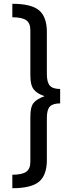

<svg xmlns="http://www.w3.org/2000/svg" viewBox="-20 -856 362 1012"><path d="M45 -836Q145 -836 186 -801.5Q227 -767 227 -687V-465Q227 -423 242.5 -405Q258 -387 297 -387V-311Q258 -311 242.5 -294Q227 -277 227 -235V-13Q227 67 186 101.5Q145 136 45 136V65Q96 65 118 49.5Q140 34 140 -3V-242Q140 -293 157.5 -314Q175 -335 215 -349Q176 -362 158 -384.5Q140 -407 140 -458V-697Q140 -734 118 -749.5Q96 -765 45 -765Z"/></svg>

Font: Fira Sans
Style: Regular
Weight: 400
Designer: Carrois Corporate & Edenspiekermann AG
Foundry: Carrois Corporate GbR & Edenspiekermann AG
Version: Version 4.106;PS 004.106;hotconv 1.0.70;makeotf.lib2.5.58329